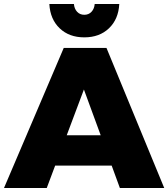

<svg xmlns="http://www.w3.org/2000/svg" viewBox="-28 -941 842 961"><path d="M572 0 531 -112H248L206 0H-8L291 -701H505L794 0ZM306 -264H476L392 -493ZM394 -867Q416 -867 430 -882Q444 -897 446 -921H569Q565 -845 517.5 -799.5Q470 -754 394 -754Q318 -754 270.5 -799.5Q223 -845 219 -921H342Q344 -897 358 -882Q372 -867 394 -867Z"/></svg>

Font: Gontserrat ExtraBold
Style: Regular
Weight: 800
Designer: Julieta Ulanovsky
Foundry: Julieta Ulanovsky
Version: Version 6.001